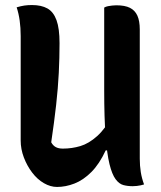

<svg xmlns="http://www.w3.org/2000/svg" viewBox="-20 -730 640 761"><path d="M551 1Q545 3 538 4.5Q531 6 522.5 7Q514 8 506 8Q486 8 469 3.5Q452 -1 438 -20Q424 -39 414 -79.5Q404 -120 398.5 -191Q393 -262 393 -372Q393 -413 393 -454Q393 -495 393 -536.5Q393 -578 393 -618.5Q393 -659 393 -700Q400 -704 408 -705.5Q416 -707 424.5 -708Q433 -709 441 -709Q475 -709 495 -699Q515 -689 524.5 -668Q534 -647 534 -613Q534 -549 534 -485Q534 -421 534 -357Q534 -293 534 -229Q534 -165 534 -101Q534 -73 538 -48Q542 -23 551 1ZM206 11Q180 11 154 -4Q128 -19 107.5 -46Q87 -73 74.5 -106Q62 -139 62 -173Q62 -241 62 -310.5Q62 -380 62 -450Q62 -520 62 -587Q62 -620 58 -648.5Q54 -677 46 -701Q63 -706 76.5 -708Q90 -710 107 -710Q144 -710 168 -696.5Q192 -683 204 -650Q216 -617 216 -559Q216 -501 213 -441Q210 -381 202.5 -314Q195 -247 183 -166Q190 -153 201 -147Q212 -141 229 -141Q265 -141 298.5 -151Q332 -161 365 -190.5Q398 -220 430 -278V-134H399Q374 -80 342 -48Q310 -16 275 -2.5Q240 11 206 11Z"/></svg>

Font: Recursive Monospace Casual
Style: Bold
Weight: 700
Version: Version 1.047